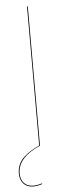

<svg xmlns="http://www.w3.org/2000/svg" viewBox="-64 -710 339 934"><g transform="rotate(-5 105.0 -242.5)"><path d="M109.4 0Q-1 47.9 -1 125.5Q-1 156.2 15.6 173.6Q32.2 190.9 59.6 190.9Q80.1 190.9 104 183.1L103.5 187Q79.6 194.8 59.6 194.8Q30.3 194.8 12.7 176.3Q-4.9 157.7 -4.9 125.5Q-4.9 101.6 4.6 81.1Q14.2 60.5 31.2 45.4Q48.3 30.3 65.7 19.8Q83 9.3 105.5 -1V-680.2H109.4Z"/></g></svg>

Font: Fira Sans Compressed Four
Style: Regular
Weight: 100
Width: 1
Designer: Carrois Corporate & Edenspiekermann AG
Foundry: Carrois Corporate GbR & Edenspiekermann AG
Version: Version 4.203;PS 004.203;hotconv 1.0.88;makeotf.lib2.5.64775